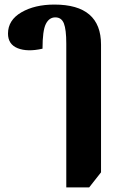

<svg xmlns="http://www.w3.org/2000/svg" viewBox="-20 -580 521 840"><path d="M270 240H370L422 174V-385Q422 -560 218 -560Q132 -560 73.5 -526Q15 -492 15 -433Q15 -386 57.5 -369Q100 -352 166 -367Q166 -446 180.5 -475Q195 -504 222 -504Q249 -504 259.5 -477.5Q270 -451 270 -389Z"/></svg>

Font: Noto Serif Thai Condensed Extra
Style: Regular
Weight: 800
Width: 3
Designer: Monotype Design Team
Foundry: Monotype Imaging Inc.
Version: Version 1.901